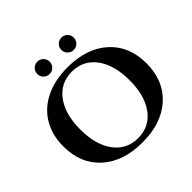

<svg xmlns="http://www.w3.org/2000/svg" viewBox="-218 -1095 1316 1316"><g transform="rotate(-45 439.5 -437.0)"><path d="M364.3 -785.2Q346.7 -767.6 321.8 -767.6Q296.9 -767.6 279.3 -785.2Q261.7 -802.7 261.7 -827.6Q261.7 -852.5 279.3 -870.1Q296.9 -887.7 321.8 -887.7Q346.7 -887.7 364.3 -870.1Q381.8 -852.5 381.8 -827.6Q381.8 -802.7 364.3 -785.2ZM597.7 -785.2Q580.1 -767.6 555.2 -767.6Q530.3 -767.6 512.7 -785.2Q495.1 -802.7 495.1 -827.6Q495.1 -852.5 512.7 -870.1Q530.3 -887.7 555.2 -887.7Q580.1 -887.7 597.7 -870.1Q615.2 -852.5 615.2 -827.6Q615.2 -802.7 597.7 -785.2ZM440.4 -713.9Q625 -713.9 734.1 -616Q843.3 -518.1 843.3 -350.1Q843.3 -182.1 734.1 -84Q625 14.2 440.4 14.2Q255.9 14.2 146.5 -84Q37.1 -182.1 37.1 -350.1Q37.1 -461.4 86.7 -543.7Q136.2 -626 227.3 -669.9Q318.4 -713.9 440.4 -713.9ZM265.9 -114.5Q330.6 -27.8 440.4 -27.8Q550.3 -27.8 614.7 -114.5Q679.2 -201.2 679.2 -350.1Q679.2 -499 614.7 -585.4Q550.3 -671.9 440.4 -671.9Q330.6 -671.9 265.9 -585.4Q201.2 -499 201.2 -350.1Q201.2 -201.2 265.9 -114.5Z"/></g></svg>

Font: Cinzel Decorative Bold
Style: Regular
Weight: 700
Designer: Natanael Gama
Version: Version 1.001;PS 001.001;hotconv 1.0.56;makeotf.lib2.0.21325